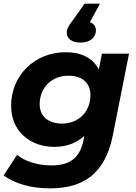

<svg xmlns="http://www.w3.org/2000/svg" viewBox="-28 -833 748 1055"><path d="M414 -599C470 -599 499 -629 499 -667C499 -688 488 -703 466 -711L521 -813H437L373 -723C347 -689 339 -674 339 -653C339 -623 364 -599 414 -599ZM532 -538 515 -450C482 -518 413 -546 333 -546C161 -546 33 -417 33 -252C33 -111 138 -26 271 -26C337 -26 393 -47 435 -86L431 -63C412 28 363 76 255 76C179 76 108 53 66 18L-8 131C55 177 143 202 248 202C434 202 551 117 592 -90L681 -538ZM313 -154C236 -154 190 -195 190 -260C190 -352 256 -417 348 -417C425 -417 469 -376 469 -311C469 -219 404 -154 313 -154Z"/></svg>

Font: AWKNG-Font
Style: Bold Italic
Weight: 700
Italic angle: -11.3°
Designer: Awakening Church
Foundry: Awakening Church
Version: Version 1.700;PS 001.700;hotconv 1.0.88;makeotf.lib2.5.64775